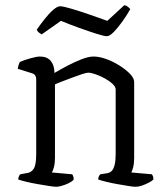

<svg xmlns="http://www.w3.org/2000/svg" viewBox="-20 -717 641 737"><path d="M196 0Q188 0 169 -3Q150 -6 126.5 -10Q103 -14 82 -19Q61 -24 50 -28Q50 -35 53 -41Q56 -47 58 -48L85 -53Q100 -55 109.5 -69.5Q119 -84 119 -126V-413Q119 -421 115.5 -427Q112 -433 102 -436L48 -453Q50 -463 51.5 -468Q53 -473 56 -479Q71 -486 96 -493Q121 -500 133 -500Q161 -500 175 -483Q189 -466 189 -437Q211 -450 238.5 -464.5Q266 -479 293 -489.5Q320 -500 339 -500Q361 -500 387.5 -490.5Q414 -481 438.5 -465.5Q463 -450 479 -433.5Q495 -417 495 -402V-110Q495 -89 491 -74.5Q487 -60 484 -55L563 -48Q566 -44 567.5 -39Q569 -34 569 -28Q563 -22 550.5 -15.5Q538 -9 524.5 -4.5Q511 0 500 0Q492 0 473.5 -3Q455 -6 432 -10Q409 -14 388.5 -19Q368 -24 357 -28Q357 -35 359.5 -40Q362 -45 365 -48L391 -52Q402 -54 409 -61Q416 -68 420 -84Q424 -100 424 -126V-374Q424 -384 411.5 -395.5Q399 -407 381.5 -416.5Q364 -426 346.5 -432Q329 -438 319 -438Q312 -438 295 -432.5Q278 -427 257 -419Q236 -411 217.5 -404Q199 -397 191 -393V-111Q191 -90 187 -75.5Q183 -61 179 -55L257 -48Q260 -44 261.5 -39Q263 -34 263 -28Q258 -21 245 -14.5Q232 -8 218 -4Q204 0 196 0ZM390 -578Q380 -578 350 -587.5Q320 -597 282.5 -610.5Q245 -624 214 -637L140 -585Q136 -587 130 -591.5Q124 -596 121 -603Q134 -622 151 -643.5Q168 -665 184 -679Q200 -693 211 -693Q222 -693 252.5 -684Q283 -675 321 -662Q359 -649 392 -637L457 -697Q465 -696 471 -691Q477 -686 480 -682Q468 -660 450.5 -635.5Q433 -611 417 -594.5Q401 -578 390 -578Z"/></svg>

Font: Texturina Medium 12pt ExtraLight
Style: Regular
Weight: 250
Version: Version 1.002